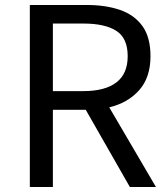

<svg xmlns="http://www.w3.org/2000/svg" viewBox="-20 -753 675 773"><path d="M192.9 -658.2V-386.2H315.9Q402.3 -386.2 448.2 -420.9Q494.1 -455.6 494.1 -526.9Q494.1 -599.6 448.2 -628.9Q402.3 -658.2 315.9 -658.2ZM607.9 0H502.9L325.2 -311H192.9V0H100.1V-732.9H330.1Q404.3 -732.9 462.2 -713.4Q520 -693.8 553 -648.7Q585.9 -603.5 585.9 -526.9Q585.9 -441.4 540.5 -390.1Q495.1 -338.9 419.9 -320.8Z"/></svg>

Font: `nÑOS CN Regular
Style: Regular
Weight: 400
Designer: Ryoko NISHIZUKA ¬âXZm¬º[P (kana & ideographs); Paul D. Hunt (Latin, Greek & Cyrillic); Wenlong ZHANG _ e¬á¬ü¬ô (bopomof
Foundry: Adobe Systems Incorporated
Version: Version 1.004;PS 1.004;hotconv 1.0.82;makeotf.lib2.5.63406